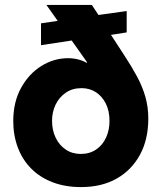

<svg xmlns="http://www.w3.org/2000/svg" viewBox="-20 -750 658 782"><path d="M310 12Q245 12 193.5 -8Q142 -28 106.5 -64Q71 -100 52.5 -149.5Q34 -199 34 -257Q34 -334 65.5 -391.5Q97 -449 148 -481Q199 -513 258 -513Q278 -513 298 -508Q318 -503 333 -494L335 -496L272 -585L147 -566V-655L215 -665L169 -730H354L381 -689L496 -705V-618L432 -608L486 -525Q515 -481 537.5 -439.5Q560 -398 572 -356Q584 -314 584 -267Q584 -182 550 -119.5Q516 -57 455 -22.5Q394 12 310 12ZM309 -123Q345 -123 371.5 -141Q398 -159 412 -189.5Q426 -220 426 -258Q426 -298 411 -328Q396 -358 370.5 -374.5Q345 -391 312 -391Q275 -391 248 -372.5Q221 -354 206.5 -324Q192 -294 192 -258Q192 -220 206.5 -189.5Q221 -159 247.5 -141Q274 -123 309 -123Z"/></svg>

Font: MuseoModerno Thin
Style: Bold
Weight: 700
Version: Version 1.003